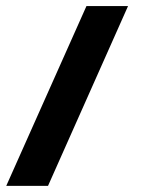

<svg xmlns="http://www.w3.org/2000/svg" viewBox="-84 -358 485 621"><path d="M71.3 243.2 330.1 -338.3H195.6L-63.8 243.2Z"/></svg>

Font: Estedad VF
Style: Regular
Weight: 100
Designer: Amin Abedi
Version: Version 7.3